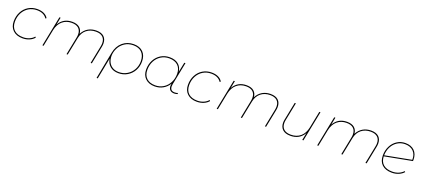

<svg xmlns="http://www.w3.org/2000/svg" viewBox="60 -1704 6780 3082"><g transform="rotate(20 3450.5 -163.0)"><path d="M61 -207Q61 -296 98.5 -367.5Q136 -439 203 -479.5Q270 -520 354 -520Q419 -520 466.5 -498Q514 -476 539 -433L524 -421Q472 -501 353 -501Q275 -501 213 -463Q151 -425 116 -358Q81 -291 81 -208Q81 -116 135 -66Q189 -16 289 -16Q344 -16 392.5 -36.5Q441 -57 472 -94L484 -80Q452 -41 399.5 -19Q347 3 286 3Q181 3 121 -53.5Q61 -110 61 -207Z M1537 -361Q1537 -335 1531 -305L1470 0H1450L1511 -305Q1517 -335 1517 -360Q1517 -427 1477 -464Q1437 -501 1360 -501Q1267 -501 1202.5 -450Q1138 -399 1119 -304L1058 0H1038L1099 -305Q1105 -335 1105 -360Q1105 -427 1065 -464Q1025 -501 948 -501Q853 -501 788.5 -445.5Q724 -390 703 -287L646 0H626L729 -517H749L724 -391Q798 -520 950 -520Q1031 -520 1075 -482.5Q1119 -445 1124 -379Q1161 -449 1222 -484.5Q1283 -520 1361 -520Q1448 -520 1492.5 -477.5Q1537 -435 1537 -361Z M2218 -301Q2218 -216 2179.5 -146.5Q2141 -77 2073.5 -37Q2006 3 1924 3Q1835 3 1780.5 -43Q1726 -89 1713 -167L1642 194H1622L1711 -269Q1733 -385 1811.5 -452.5Q1890 -520 2001 -520Q2103 -520 2160.5 -462Q2218 -404 2218 -301ZM2198 -300Q2198 -395 2146 -448Q2094 -501 2000 -501Q1915 -501 1853 -459.5Q1791 -418 1758.5 -353Q1726 -288 1726 -219Q1726 -163 1748 -117Q1770 -71 1814.5 -43.5Q1859 -16 1925 -16Q2001 -16 2063.5 -53.5Q2126 -91 2162 -156Q2198 -221 2198 -300Z M2933 -26 2932 -7Q2922 -3 2906.5 0Q2891 3 2878 3Q2831 3 2805.5 -22Q2780 -47 2780 -91Q2780 -102 2784 -126L2786 -134Q2748 -70 2685 -33.5Q2622 3 2543 3Q2442 3 2382.5 -53.5Q2323 -110 2323 -207Q2323 -296 2360.5 -367Q2398 -438 2464.5 -479Q2531 -520 2615 -520Q2707 -520 2762 -475.5Q2817 -431 2828 -349L2862 -517H2882L2805 -132Q2801 -113 2801 -93Q2801 -16 2879 -16Q2911 -16 2933 -26ZM2815 -309Q2815 -400 2761.5 -450.5Q2708 -501 2612 -501Q2536 -501 2474.5 -463Q2413 -425 2378 -358Q2343 -291 2343 -208Q2343 -117 2396.5 -66.5Q2450 -16 2546 -16Q2622 -16 2683.5 -54Q2745 -92 2780 -159Q2815 -226 2815 -309Z M3038 -207Q3038 -296 3075.5 -367.5Q3113 -439 3180 -479.5Q3247 -520 3331 -520Q3396 -520 3443.5 -498Q3491 -476 3516 -433L3501 -421Q3449 -501 3330 -501Q3252 -501 3190 -463Q3128 -425 3093 -358Q3058 -291 3058 -208Q3058 -116 3112 -66Q3166 -16 3266 -16Q3321 -16 3369.5 -36.5Q3418 -57 3449 -94L3461 -80Q3429 -41 3376.5 -19Q3324 3 3263 3Q3158 3 3098 -53.5Q3038 -110 3038 -207Z M4514 -361Q4514 -335 4508 -305L4447 0H4427L4488 -305Q4494 -335 4494 -360Q4494 -427 4454 -464Q4414 -501 4337 -501Q4244 -501 4179.5 -450Q4115 -399 4096 -304L4035 0H4015L4076 -305Q4082 -335 4082 -360Q4082 -427 4042 -464Q4002 -501 3925 -501Q3830 -501 3765.5 -445.5Q3701 -390 3680 -287L3623 0H3603L3706 -517H3726L3701 -391Q3775 -520 3927 -520Q4008 -520 4052 -482.5Q4096 -445 4101 -379Q4138 -449 4199 -484.5Q4260 -520 4338 -520Q4425 -520 4469.5 -477.5Q4514 -435 4514 -361Z M5188 -517 5085 0H5065L5090 -126Q5017 3 4860 3Q4772 3 4726.5 -40Q4681 -83 4681 -157Q4681 -184 4687 -212L4748 -517H4768L4707 -212Q4701 -184 4701 -158Q4701 -90 4742 -53Q4783 -16 4862 -16Q4960 -16 5025 -71Q5090 -126 5111 -230L5168 -517Z M6231 -361Q6231 -335 6225 -305L6164 0H6144L6205 -305Q6211 -335 6211 -360Q6211 -427 6171 -464Q6131 -501 6054 -501Q5961 -501 5896.5 -450Q5832 -399 5813 -304L5752 0H5732L5793 -305Q5799 -335 5799 -360Q5799 -427 5759 -464Q5719 -501 5642 -501Q5547 -501 5482.5 -445.5Q5418 -390 5397 -287L5340 0H5320L5423 -517H5443L5418 -391Q5492 -520 5644 -520Q5725 -520 5769 -482.5Q5813 -445 5818 -379Q5855 -449 5916 -484.5Q5977 -520 6055 -520Q6142 -520 6186.5 -477.5Q6231 -435 6231 -361Z M6852 -310 6851 -289 6384 -200Q6387 -111 6441 -63.5Q6495 -16 6594 -16Q6652 -16 6701 -36.5Q6750 -57 6782 -93L6794 -80Q6762 -42 6708.5 -19.5Q6655 3 6593 3Q6485 3 6425 -52.5Q6365 -108 6365 -210Q6365 -297 6401 -368Q6437 -439 6500 -479.5Q6563 -520 6641 -520Q6740 -520 6796 -464Q6852 -408 6852 -310ZM6384 -218 6834 -304Q6837 -394 6785 -447.5Q6733 -501 6641 -501Q6570 -501 6512 -464.5Q6454 -428 6420 -363.5Q6386 -299 6384 -218Z"/></g></svg>

Font: Montserrat Alternates Thin
Style: Italic
Weight: 250
Italic angle: -11.3°
Designer: Julieta Ulanovsky
Foundry: Julieta Ulanovsky
Version: Version 7.200